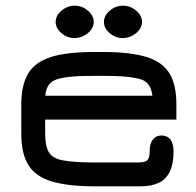

<svg xmlns="http://www.w3.org/2000/svg" viewBox="-20 -650 691 676"><path d="M412 -516C429.5 -516 445.5 -522 459.5 -533.5C473 -545 480 -558.5 480 -573C480 -573 480 -573 480 -573C480 -587.5 473 -601 459.5 -612.5C446 -624 430.5 -630 413 -630C413 -630 413 -630 413 -630C395.5 -630 380 -624 366.5 -612.5C353 -601 346 -587.5 346 -573C346 -573 346 -573 346 -573C346 -558 352.5 -545 366 -533.5C379.5 -522 394.5 -516 412 -516C412 -516 412 -516 412 -516ZM242 -516C259.5 -516 275.5 -522 289.5 -533.5C303 -545 310 -558.5 310 -573C310 -573 310 -573 310 -573C310 -587.5 303 -601 289.5 -612.5C276 -624 260.5 -630 243 -630C243 -630 243 -630 243 -630C225.5 -630 210 -624 196.5 -612.5C183 -601 176 -587.5 176 -573C176 -573 176 -573 176 -573C176 -558 182.5 -545 196 -533.5C209.5 -522 224.5 -516 242 -516C242 -516 242 -516 242 -516ZM475 6C475 6 475 6 475 6C501.5 6 523 1.5 540.5 -7C557.5 -15.5 570 -29 578.5 -47.5C587 -65.5 591 -88.5 591 -116C591 -116 591 -116 591 -116C591 -134 587.5 -148 580.5 -158C573.5 -167.5 563 -172.5 549.5 -173C549.5 -173 549.5 -173 549.5 -173C536 -173 526 -168.5 518.5 -159C511 -149.5 507 -136.5 507 -120C507 -120 507 -120 507 -120C507 -103.5 504.5 -92 499.5 -86.5C494 -81 483.5 -78 468 -78C468 -78 314 -78 314 -78C314 -78 314 -78 314 -78C263.5 -78 226 -80.5 201 -85.5C176 -90 159.5 -100 151.5 -115C143 -129.5 139 -151.5 139 -181C139 -181 139 -229 139 -229C139 -229 601 -229 601 -229C601 -229 601 -283 601 -283C601 -283 601 -283 601 -283C601 -328.5 593 -365 576.5 -392C560 -418.5 533 -438 495.5 -449.5C458 -461 407 -467 343 -467C343 -467 314 -467 314 -467C314 -467 314 -467 314 -467C250 -467 199 -461.5 161.5 -450C123.5 -438.5 96.5 -419 80 -392.5C63.5 -365.5 55 -329 55 -283C55 -283 55 -178 55 -178C55 -178 55 -178 55 -178C55 -132 63.5 -95.5 80 -69C96.5 -42 123.5 -23 161.5 -11.5C199 0 250 6 314 6C314 6 475 6 475 6ZM139.5 -313C142 -341.5 153 -359.5 173 -368C173 -368 173 -368 173 -368C184 -373 201.5 -377 225 -379.5C248.5 -382 278 -383 314 -383C314 -383 343 -383 343 -383C343 -383 343 -383 343 -383C376 -383 404.5 -382 428 -379.5C451.5 -377 469 -373.5 481 -369C481 -369 481 -369 481 -369C501 -361 513 -342.5 516.5 -313C516.5 -313 139.5 -313 139.5 -313C139.5 -313 139.5 -313 139.5 -313Z"/></svg>

Font: Jura-Fortis-Bold
Style: Bold
Weight: 500
Designer: Daniel Johnson, Alexei Vanyashin, Mirko Velimirovic
Foundry: Daniel Johnson
Version: ""